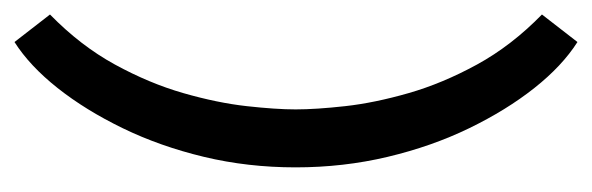

<svg xmlns="http://www.w3.org/2000/svg" viewBox="-304 -396 817 265"><g transform="rotate(90 104.5 -263.5)"><path d="M30 -652Q63 -631 93.5 -592.5Q124 -554 149 -502.5Q174 -451 188.5 -390Q203 -329 203 -263Q203 -197 188.5 -136.5Q174 -76 149 -24.5Q124 27 93.5 65.5Q63 104 30 125L-8 76Q35 34 61 -13.5Q87 -61 100.5 -108Q114 -155 118.5 -195.5Q123 -236 123 -263Q123 -291 118.5 -331.5Q114 -372 100.5 -419Q87 -466 61 -513.5Q35 -561 -8 -603Z"/></g></svg>

Font: Podkova VF Beta
Style: Regular
Weight: 400
Designer: Ilya Yudin
Foundry: Cyreal (www.cyreal.org)
Version: Version 2.100